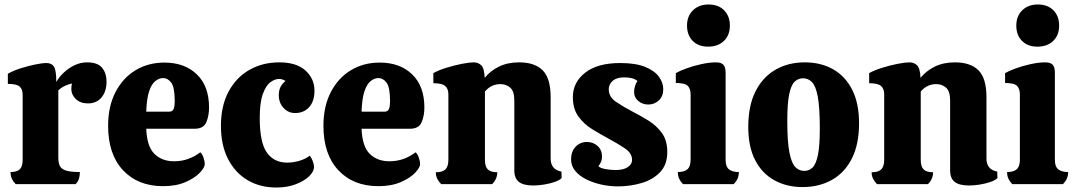

<svg xmlns="http://www.w3.org/2000/svg" viewBox="-20 -821 4798 856"><path d="M50 0Q39 -11 33 -24Q27 -37 27 -54Q56 -54 68.5 -66.5Q81 -79 81 -109V-398Q81 -424 67 -435.5Q53 -447 15 -447V-492Q39 -506 72 -516.5Q105 -527 137 -533.5Q169 -540 187 -540Q210 -540 220.5 -524Q231 -508 231 -455Q242 -476 263.5 -496.5Q285 -517 312 -530Q339 -543 368 -543Q415 -543 435 -519Q455 -495 455 -457Q455 -414 433 -387Q411 -360 372 -360Q338 -360 318 -379.5Q298 -399 298 -424Q298 -440 301 -449Q285 -445 270 -438.5Q255 -432 240 -418V-118Q240 -95 247 -81Q254 -67 274.5 -60.5Q295 -54 336 -54Q336 -37 332 -24Q328 -11 317 0Z M707 9Q595 9 528.5 -62Q462 -133 462 -260Q462 -347 495 -410.5Q528 -474 584.5 -508Q641 -542 713 -542Q803 -542 857.5 -489.5Q912 -437 912 -342Q912 -304 899.5 -275.5Q887 -247 848 -247H632Q635 -168 668.5 -135Q702 -102 756 -102Q790 -102 819 -112.5Q848 -123 873 -142Q882 -134 887.5 -117.5Q893 -101 893 -90Q893 -74 870.5 -50.5Q848 -27 806.5 -9Q765 9 707 9ZM632 -323H733Q750 -323 754.5 -336Q759 -349 759 -368Q759 -432 743.5 -452.5Q728 -473 707 -473Q690 -473 673 -460Q656 -447 645 -414.5Q634 -382 632 -323Z M1212 15Q1139 15 1083.5 -18Q1028 -51 996.5 -112.5Q965 -174 965 -260Q965 -349 999 -412.5Q1033 -476 1092 -509.5Q1151 -543 1225 -543Q1302 -543 1342 -506.5Q1382 -470 1382 -417Q1382 -369 1358 -343Q1334 -317 1296 -317Q1265 -317 1244 -340Q1223 -363 1223 -396Q1223 -420 1231.5 -435Q1240 -450 1253 -460Q1243 -466 1236.5 -467.5Q1230 -469 1224 -469Q1205 -469 1185 -454Q1165 -439 1151.5 -401Q1138 -363 1138 -295Q1138 -185 1170 -140.5Q1202 -96 1260 -96Q1287 -96 1314.5 -104Q1342 -112 1361 -127Q1369 -117 1374.5 -102.5Q1380 -88 1380 -77Q1380 -56 1357.5 -34.5Q1335 -13 1297 1Q1259 15 1212 15Z M1667 9Q1555 9 1488.5 -62Q1422 -133 1422 -260Q1422 -347 1455 -410.5Q1488 -474 1544.5 -508Q1601 -542 1673 -542Q1763 -542 1817.5 -489.5Q1872 -437 1872 -342Q1872 -304 1859.5 -275.5Q1847 -247 1808 -247H1592Q1595 -168 1628.5 -135Q1662 -102 1716 -102Q1750 -102 1779 -112.5Q1808 -123 1833 -142Q1842 -134 1847.5 -117.5Q1853 -101 1853 -90Q1853 -74 1830.5 -50.5Q1808 -27 1766.5 -9Q1725 9 1667 9ZM1592 -323H1693Q1710 -323 1714.5 -336Q1719 -349 1719 -368Q1719 -432 1703.5 -452.5Q1688 -473 1667 -473Q1650 -473 1633 -460Q1616 -447 1605 -414.5Q1594 -382 1592 -323Z M1947 0Q1936 -11 1929.5 -24Q1923 -37 1923 -53Q1953 -53 1966 -66Q1979 -79 1979 -108V-400Q1979 -426 1964.5 -438Q1950 -450 1912 -450V-495Q1935 -508 1970.5 -519Q2006 -530 2039.5 -536.5Q2073 -543 2091 -543Q2112 -543 2125.5 -530Q2139 -517 2141 -474Q2166 -505 2204.5 -524Q2243 -543 2294 -543Q2364 -543 2399.5 -507.5Q2435 -472 2435 -387V-114Q2435 -65 2483 -56L2484 -27Q2474 -17 2452 -9.5Q2430 -2 2404.5 2Q2379 6 2357 6Q2314 6 2293.5 -10Q2273 -26 2273 -61V-373Q2273 -414 2255 -430Q2237 -446 2211 -446Q2170 -446 2142 -413V-108Q2142 -79 2154.5 -66Q2167 -53 2197 -53Q2197 -23 2174 0Z M2734 10Q2698 10 2661.5 2Q2625 -6 2594.5 -21Q2564 -36 2545 -58.5Q2526 -81 2526 -110Q2526 -145 2546 -166.5Q2566 -188 2597 -188Q2625 -188 2644.5 -170Q2664 -152 2664 -123Q2664 -110 2660 -100.5Q2656 -91 2648 -80Q2657 -71 2680 -67Q2703 -63 2725 -63Q2760 -63 2779 -76Q2798 -89 2798 -108Q2798 -138 2766 -159.5Q2734 -181 2693 -203Q2656 -223 2619.5 -245.5Q2583 -268 2558.5 -302Q2534 -336 2534 -388Q2534 -454 2589 -497Q2644 -540 2745 -540Q2815 -540 2857 -522.5Q2899 -505 2918 -478.5Q2937 -452 2937 -423Q2937 -392 2917.5 -373.5Q2898 -355 2870 -355Q2845 -355 2826 -370.5Q2807 -386 2807 -411Q2807 -423 2811 -437Q2815 -451 2822 -460Q2811 -469 2796.5 -472.5Q2782 -476 2762 -476Q2729 -476 2711.5 -460.5Q2694 -445 2694 -423Q2694 -389 2726.5 -367Q2759 -345 2799 -324Q2836 -305 2871.5 -283Q2907 -261 2931 -228Q2955 -195 2955 -143Q2955 -87 2923 -53.5Q2891 -20 2840.5 -5Q2790 10 2734 10Z M3137 -613Q3094 -613 3068.5 -638.5Q3043 -664 3043 -707Q3043 -749 3069.5 -775Q3096 -801 3139 -801Q3183 -801 3208.5 -775Q3234 -749 3234 -707Q3234 -664 3207.5 -638.5Q3181 -613 3137 -613ZM3025 0Q3014 -11 3008 -24Q3002 -37 3002 -54Q3031 -54 3045 -66.5Q3059 -79 3059 -109V-399Q3059 -425 3046.5 -438Q3034 -451 2993 -451V-495Q3008 -504 3039 -515.5Q3070 -527 3106.5 -535Q3143 -543 3172 -543Q3195 -543 3205 -532.5Q3215 -522 3215 -497V-108Q3215 -78 3230 -66Q3245 -54 3274 -54Q3274 -37 3268 -24Q3262 -11 3251 0Z M3558 13Q3487 13 3432 -17.5Q3377 -48 3346.5 -107.5Q3316 -167 3316 -255Q3316 -349 3348 -413Q3380 -477 3437 -510Q3494 -543 3568 -543Q3640 -543 3694.5 -512Q3749 -481 3779.5 -420.5Q3810 -360 3810 -271Q3810 -178 3778 -114.5Q3746 -51 3689 -19Q3632 13 3558 13ZM3566 -59Q3587 -59 3602.5 -74Q3618 -89 3626.5 -129.5Q3635 -170 3635 -247Q3635 -341 3626 -389.5Q3617 -438 3600 -455Q3583 -472 3560 -472Q3539 -472 3523 -457Q3507 -442 3498.5 -401Q3490 -360 3490 -282Q3490 -189 3499.5 -141Q3509 -93 3526 -76Q3543 -59 3566 -59Z M3890 0Q3879 -11 3872.5 -24Q3866 -37 3866 -53Q3896 -53 3909 -66Q3922 -79 3922 -108V-400Q3922 -426 3907.5 -438Q3893 -450 3855 -450V-495Q3878 -508 3913.5 -519Q3949 -530 3982.5 -536.5Q4016 -543 4034 -543Q4055 -543 4068.5 -530Q4082 -517 4084 -474Q4109 -505 4147.5 -524Q4186 -543 4237 -543Q4307 -543 4342.5 -507.5Q4378 -472 4378 -387V-114Q4378 -65 4426 -56L4427 -27Q4417 -17 4395 -9.5Q4373 -2 4347.5 2Q4322 6 4300 6Q4257 6 4236.5 -10Q4216 -26 4216 -61V-373Q4216 -414 4198 -430Q4180 -446 4154 -446Q4113 -446 4085 -413V-108Q4085 -79 4097.5 -66Q4110 -53 4140 -53Q4140 -23 4117 0Z M4605 -613Q4562 -613 4536.5 -638.5Q4511 -664 4511 -707Q4511 -749 4537.5 -775Q4564 -801 4607 -801Q4651 -801 4676.5 -775Q4702 -749 4702 -707Q4702 -664 4675.5 -638.5Q4649 -613 4605 -613ZM4493 0Q4482 -11 4476 -24Q4470 -37 4470 -54Q4499 -54 4513 -66.5Q4527 -79 4527 -109V-399Q4527 -425 4514.5 -438Q4502 -451 4461 -451V-495Q4476 -504 4507 -515.5Q4538 -527 4574.5 -535Q4611 -543 4640 -543Q4663 -543 4673 -532.5Q4683 -522 4683 -497V-108Q4683 -78 4698 -66Q4713 -54 4742 -54Q4742 -37 4736 -24Q4730 -11 4719 0Z"/></svg>

Font: Calistoga
Style: Regular
Weight: 400
Designer: Yvonne Schuttler, Eben Sorkin
Foundry: www.sorkintype.com
Version: Version 1.010; ttfautohint (v1.8.4.7-5d5b)